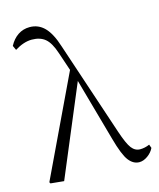

<svg xmlns="http://www.w3.org/2000/svg" viewBox="-120 -887 817 986"><g transform="rotate(-15 288.0 -394.0)"><path d="M393 -139 300 -471 99 8 28 1 24 -6 276 -536 243 -634Q224 -692 197 -714.5Q170 -737 126 -737Q83 -737 35 -707L24 -731Q42 -765 69.5 -783.5Q97 -802 132 -802Q178 -802 210.5 -769Q243 -736 266 -663L432 -166Q455 -97 473.5 -73Q492 -49 519 -49Q544 -49 569 -60L576 -41Q565 -18 542.5 -2Q520 14 498 14Q466 14 442 -17Q418 -48 393 -139Z"/></g></svg>

Font: GL-CurulMinamoto Light
Style: Regular
Weight: 300
Designer: Eunice (kana); Ryoko NISHIZUKA 西塚涼子 (ideographs); Frank Grießhammer (Latin, Greek & Cyrillic); Wenlong ZHANG
Foundry: Gutenberg Labo; Adobe
Version: Version 1.002